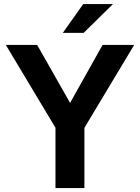

<svg xmlns="http://www.w3.org/2000/svg" viewBox="-20 -950 707 970"><path d="M657.8 -723 406.4 -304.1V0H260.3V-304.4L9.5 -723H167.7L334.1 -430.1L498.2 -723ZM400.5 -929.6H550.9L402.8 -784.1H297.5Z"/></svg>

Font: Public Sans Thin
Style: Regular
Weight: 100
Designer: The Public Sans project authors (U.S. Web Design System). Libre Franklin designed by Pablo Impallari and Rodrigo Fuenzal
Version: Version 1.008